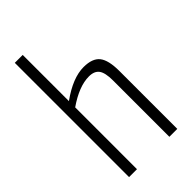

<svg xmlns="http://www.w3.org/2000/svg" viewBox="-245 -884 960 960"><g transform="rotate(-45 234.5 -404.0)"><path d="M65 -808H121V-481L122 -482Q217 -550 293 -550Q355 -550 380.5 -518Q406 -486 406 -409V0H350V-399Q350 -453 333.5 -475.5Q317 -498 279 -498Q209 -498 121 -437V0H65Z"/></g></svg>

Font: Encode Sans Compressed
Style: Light
Weight: 300
Designer: Pablo Impallari, Andres Torresi
Foundry: Pablo Impallari, Andres Torresi
Version: Version 1.000; ttfautohint (v1.00) -l 8 -r 50 -G 200 -x 14 -